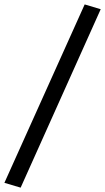

<svg xmlns="http://www.w3.org/2000/svg" viewBox="-66 -798 480 877"><path d="M394 -755.9 320.8 -777.8 -45.9 37.1 28.3 59.1Z"/></svg>

Font: Winston
Style: Italic
Weight: 400
Italic angle: -8.13011°
Designer: Vernon Adams, Kim Jin-seong, David Berlow, Cristiano Sobral
Foundry: The Winston Project Authors
Version: Version 3.004